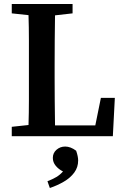

<svg xmlns="http://www.w3.org/2000/svg" viewBox="-20 -683 629 963"><path d="M39 -616V-663H344V-616L256 -606Q255 -544 254.5 -480.5Q254 -417 254 -353V-292Q254 -239 254.5 -178Q255 -117 256 -54H458L486 -192H556L546 0H39V-47L123 -56Q125 -119 125 -180.5Q125 -242 125 -299V-353Q125 -418 125 -481.5Q125 -545 123 -607ZM372 122Q372 156 352.5 182.5Q333 209 300.5 228Q268 247 230 260L218 226Q244 216 262.5 205Q281 194 296 177Q274 166 259.5 148.5Q245 131 245 109Q245 84 263.5 68Q282 52 307 52Q334 52 362 73Q372 102 372 122Z"/></svg>

Font: Source Serif Pro SemiBold
Style: Regular
Weight: 600
Designer: Frank Grießhammer
Foundry: Adobe Systems Incorporated
Version: Version 3.001;hotconv 1.0.111;makeotfexe 2.5.65597